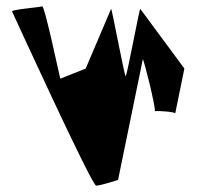

<svg xmlns="http://www.w3.org/2000/svg" viewBox="-20 -585 685 605"><path d="M18 -549C18 -549 269 0 283 0C297 0 352 -18 352 -18L430 -398C432 -403 471 -247 468 -235C478 -236 534 -233 532 -227L561 -369L422 -557C420 -562 380 -345 376 -345C372 -345 332 -562 330 -557L250 -369L170 -337C168 -342 121 -567 113 -565C105 -562 16 -555 18 -549ZM468 -235C468 -234 467 -234 467 -234C466 -234 466 -235 468 -235Z"/></svg>

Font: Ampere
Style: SCSuCnd
Weight: 400
Version: Version 1